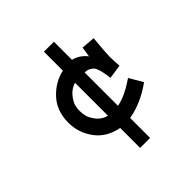

<svg xmlns="http://www.w3.org/2000/svg" viewBox="-179 -752 944 944"><g transform="rotate(-45 293.0 -280.5)"><path d="M335 -401.4V-169.9Q372.1 -175.8 418 -201.2Q422.9 -203.1 443.8 -216.8Q464.8 -230.5 466.8 -231.4L507.8 -161.1Q421.9 -99.6 335 -85V53.7H265.6V-85Q187.5 -99.6 145.5 -156.2Q103.5 -212.9 103.5 -283.2Q103.5 -365.2 152.3 -417.5Q201.2 -469.7 265.6 -483.4V-615.2H335V-489.3Q377 -479.5 406.2 -442.4L414.1 -495.1L485.4 -489.3Q476.6 -392.6 476.6 -371.1Q476.6 -343.8 479.5 -303.7L406.2 -293Q402.3 -318.4 400.4 -330.6Q398.4 -342.8 393.1 -359.4Q387.7 -376 380.9 -382.8Q374 -389.6 362.8 -395.5Q351.6 -401.4 335 -401.4ZM265.6 -169.9V-399.4Q232.4 -388.7 212.4 -363.3Q192.4 -337.9 188 -319.8Q183.6 -301.8 183.6 -285.2Q183.6 -267.6 188.5 -247.6Q193.4 -227.5 213.4 -202.6Q233.4 -177.7 265.6 -169.9Z"/></g></svg>

Font: Thabit-Bold
Style: Bold
Weight: 700
Designer: Regenerated by Nadim Shaikli
Foundry: MAK Alagha
Version: 0.01